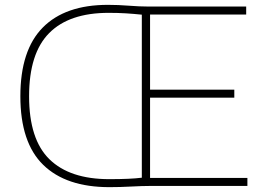

<svg xmlns="http://www.w3.org/2000/svg" viewBox="-20 -767 1085 792"><path d="M431.5 5Q252.5 5 158.2 -87Q64 -179 64 -370Q64 -560 156.5 -653.5Q249 -747 425 -747Q467.5 -747 511.5 -743.5Q555.5 -740 592.5 -740H995.5V-707H599V-397H946.5V-364H599V-33H1000.5V0H600.5Q567.5 0 520.5 2.5Q473.5 5 431.5 5ZM430.5 -28Q519 -28 565 -34V-706.5Q531 -710 499 -712Q467 -714 428 -714Q265.5 -714 182.8 -630.5Q100 -547 100 -370Q100 -192 184 -110Q268 -28 430.5 -28Z"/></svg>

Font: Encode Sans SmExp Th
Style: Regular
Weight: 100
Width: 6
Designer: Multiple Designers
Foundry: Impallari Type
Version: Version 3.002; ttfautohint (v1.8.3) -l 8 -r 50 -G 200 -x 14 